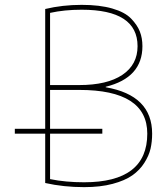

<svg xmlns="http://www.w3.org/2000/svg" viewBox="-20 -760 692 790"><path d="M166 -230V-723Q237 -740 316 -740Q390 -740 442 -725Q494 -710 519.5 -683.5Q545 -657 555.5 -630Q566 -603 566 -570Q566 -440 415 -403V-401Q606 -368 606 -210Q606 -177 599.5 -148.5Q593 -120 574 -90Q555 -60 524.5 -38.5Q494 -17 443.5 -3.5Q393 10 326 10Q242 10 166 -7V-210H41V-230ZM586 -210Q586 -390 306 -390H186V-230H401V-210H186V-23Q250 -10 326 -10Q586 -10 586 -210ZM186 -410H306Q421 -410 483.5 -452Q546 -494 546 -570Q546 -720 316 -720Q245 -720 186 -707Z"/></svg>

Font: Mplus 1p Thin
Style: Regular
Weight: 250
Version: Version 1.061